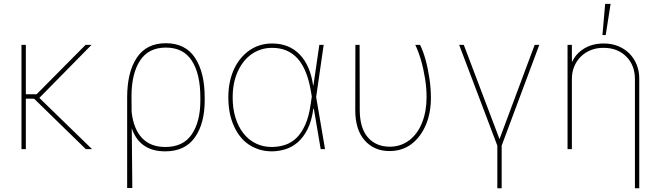

<svg xmlns="http://www.w3.org/2000/svg" viewBox="-20 -780 3459 1004"><path d="M92.3 0ZM461.6 0H429L158.4 -263.8L115.1 -264.2V0H92.3V-545.5H115.1V-286.9H171.2L427.6 -545.5H458.8L185.7 -268.1Z M671.9 203.1H644.9V-269.9Q644.9 -402.7 695.3 -478Q745.7 -554 847.3 -554Q949.2 -554 999.6 -478Q1050.4 -401.6 1050.4 -269.9V-254.3Q1050.4 -134.2 998.9 -61.4Q947.4 11.4 843.8 11.4Q709.9 11.4 669 -109.4ZM844.5 -11.4Q938.2 -11.4 983 -77.8Q1027.7 -144.2 1027.7 -254.3V-269.9Q1027.7 -392.8 983.7 -461.6Q939.6 -531.2 847.3 -531.2Q755.3 -531.2 711.3 -461.6Q667.6 -393.5 667.6 -275.6L668.3 -193.9Q678.6 -104.8 723 -58.1Q767.4 -11.4 844.5 -11.4Z M1402.7 11.4Q1365.8 11.4 1334.9 1.6Q1304 -8.2 1278.8 -25.7Q1253.6 -43.3 1234.4 -68.2Q1215.2 -93 1202.1 -123.6Q1174 -186.4 1174 -271.3Q1174 -314.6 1182 -351.9Q1190 -389.2 1204.5 -420.1Q1219.1 -451 1239.3 -475.1Q1259.6 -499.3 1284.4 -516.7Q1336.3 -552.6 1402.7 -552.6Q1491.5 -552.6 1546.9 -495.4Q1602.3 -438.2 1617.2 -333.8H1619L1649.9 -545.5H1672.6L1633.2 -272.7L1679.7 0H1657L1621.1 -211.6H1618.6Q1609.7 -147 1588.2 -104.4Q1566.8 -61.8 1537.3 -36.2Q1507.8 -10.7 1473 0.2Q1438.2 11 1402.7 11.4ZM1402.7 -11.4Q1437.9 -11.7 1470.3 -22.2Q1502.8 -32.7 1529.7 -58.2Q1556.5 -83.8 1576.2 -127.7Q1595.9 -171.5 1605.1 -238.6L1610.4 -275.2L1605.8 -302.6Q1586.3 -418.3 1536 -474.1Q1485.8 -529.8 1402.7 -529.8Q1371.1 -529.8 1343.8 -520.8Q1316.4 -511.7 1293.7 -495.4Q1271 -479 1253.2 -456.1Q1235.4 -433.2 1223 -405.5Q1196.7 -346.9 1196.7 -271.3Q1196.4 -212.7 1211.3 -164.6Q1226.2 -116.5 1253.4 -82.2Q1280.5 -47.9 1318.5 -29.5Q1356.5 -11 1402.7 -11.4Z M2016.7 9.9Q1936.4 9.9 1887.1 -45.8Q1837.7 -101.6 1837.7 -203.8L1838.4 -545.5H1860.4L1861.2 -204.5Q1861.5 -110.1 1903.8 -61.4Q1945.7 -13.5 2017 -12.8Q2046.9 -12.8 2072.8 -21.5Q2098.7 -30.2 2120.2 -46.5Q2141.7 -62.9 2158.7 -86.3Q2175.8 -109.7 2187.5 -139.6Q2210.6 -198.2 2210.6 -271.7Q2210.6 -318.9 2203.1 -366.8Q2186.1 -473 2151.6 -545.5H2176.5Q2208.8 -481.2 2225.9 -367.9Q2233.3 -317.1 2233.3 -268.8Q2233.3 -190 2207.4 -128.2Q2180.8 -64.6 2132.1 -27Q2083.5 9.9 2016.7 9.9Z M2603.3 204.5H2580.6V-18.5L2381 -545.5H2405.2L2592 -52.6L2775.9 -545.5H2800.1L2603.3 -18.5Z M2947.8 0ZM3322.8 204.5H3300.1V-366.5Q3300.1 -438.9 3254.6 -484.4Q3209.2 -529.8 3136.7 -529.8Q3100.1 -530.2 3069.6 -517.9Q3039.1 -505.7 3016.9 -483.7Q2994.7 -461.6 2982.4 -431.6Q2970.2 -401.6 2970.5 -366.5V0H2947.8V-545.5H2970.5V-458.8H2973.4Q2991.8 -500 3034.8 -526.3Q3078.1 -552.6 3136.7 -552.6Q3177.6 -552.9 3211.8 -539.1Q3246.1 -525.2 3271 -500.4Q3295.8 -475.5 3309.5 -441.2Q3323.2 -407 3322.8 -366.5ZM3147.4 -596.6H3130.3L3144.5 -759.9H3172.9Z"/></svg>

Font: Linik Sans Thin
Style: Regular
Weight: 100
Designer: Fonts by Rasmus Andersson / Changes by Cristiano Sobral with parts from Marc Monis
Foundry: rsms
Version: Version 3.020; ttfautohint (v1.6)